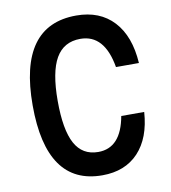

<svg xmlns="http://www.w3.org/2000/svg" viewBox="-90 -895 881 989"><g transform="rotate(-10 350.0 -400.0)"><path d="M366 17Q74 17 74 -400Q74 -817 375 -817Q498 -817 570 -739.5Q642 -662 651 -520H531Q501 -695 375 -695Q288 -695 246.5 -623Q205 -551 205 -400Q205 -249 244 -177Q283 -105 366 -105Q485 -105 514 -267H634Q625 -132 555 -57.5Q485 17 366 17Z"/></g></svg>

Font: Martian Mono Medium
Style: Regular
Weight: 500
Monospace: yes
Designer: Roman Shamin
Foundry: Evil Martians
Version: Version 1.000; ttfautohint (v1.8.4.7-5d5b)